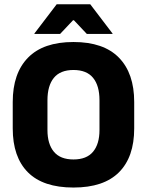

<svg xmlns="http://www.w3.org/2000/svg" viewBox="-20 -846 675 882"><path d="M317.5 15.5Q178 15.5 108.2 -54.5Q38.5 -124.5 38.5 -256V-377.5Q38.5 -509.5 108.8 -581.2Q179 -653 317.5 -653Q456 -653 526.2 -581.2Q596.5 -509.5 596.5 -377.5V-256Q596.5 -124.5 526.5 -54.5Q456.5 15.5 317.5 15.5ZM317.5 -113.5Q378 -113.5 407.5 -149Q437 -184.5 437 -248.5V-385.5Q437 -452.5 407.5 -488.5Q378 -524.5 317.5 -524.5Q257 -524.5 227.5 -488.5Q198 -452.5 198 -385.5V-248.5Q198 -184.5 227.5 -149Q257 -113.5 317.5 -113.5ZM138 -692 240.5 -826.5H394.5L497 -692V-690H379L319.5 -753H315.5L256 -690H138Z"/></svg>

Font: Anek Malayalam Medium
Style: Bold
Weight: 700
Version: Version 1.003